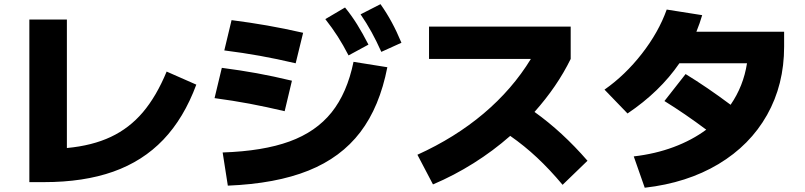

<svg xmlns="http://www.w3.org/2000/svg" viewBox="-20 -838 3790 904"><path d="M118.2 -746.1H294.9V-141.1Q414.6 -152.3 501.7 -193.4Q588.9 -234.4 652.6 -309.3Q716.3 -384.3 764.6 -501L904.3 -439.5Q845.7 -281.7 749 -180.4Q652.3 -79.1 513.2 -29.8Q374 19.5 187.5 19.5H118.2Z M1644.5 -546.9 1803.7 -521.5Q1767.6 -335.4 1676.5 -215.8Q1585.4 -96.2 1432.1 -34.7Q1278.8 26.9 1052.7 36.1L1028.3 -120.1Q1218.3 -126.5 1343 -171.9Q1467.8 -217.3 1541 -308.6Q1614.3 -399.9 1644.5 -546.9ZM990.2 -376 1024.4 -518.6Q1111.3 -507.3 1189.2 -493.2Q1267.1 -479 1354.5 -458L1320.3 -314.5Q1231.4 -335.4 1154.3 -349.9Q1077.1 -364.3 990.2 -376ZM1036.1 -600.6 1070.3 -743.2Q1158.2 -731.9 1237.8 -718Q1317.4 -704.1 1407.2 -683.6L1372.1 -540Q1282.7 -561 1203.6 -575.2Q1124.5 -589.4 1036.1 -600.6ZM1511.7 -748 1604.5 -802.7Q1635.3 -765.1 1661.4 -723.1Q1687.5 -681.2 1714.8 -627.9L1621.1 -577.1Q1596.2 -625.5 1570.1 -666.3Q1543.9 -707 1511.7 -748ZM1677.7 -770.5 1771.5 -818.4Q1800.8 -776.9 1824.2 -733.6Q1847.7 -690.4 1870.1 -636.7L1775.4 -593.8Q1752.9 -644 1729.7 -686.3Q1706.5 -728.5 1677.7 -770.5Z M2479.5 -560.5H2000V-712.9H2667V-560.5Q2603.5 -430.7 2496.6 -311Q2627.9 -217.3 2746.1 -81.1L2628.9 32.2Q2567.9 -40.5 2508.3 -96.2Q2448.7 -151.9 2382.3 -198.2Q2301.8 -127.4 2209.7 -69.6Q2117.7 -11.7 2018.6 30.3L1945.3 -109.4Q2122.1 -189.5 2257.1 -303.5Q2392.1 -417.5 2479.5 -560.5Z M3305.2 -227.5Q3206.1 -301.8 3108.4 -362.3L3208 -489.3Q3310.1 -426.8 3419.9 -344.7Q3480.5 -432.6 3497.1 -540H3178.7Q3086.9 -406.2 2934.6 -303.7L2826.2 -416Q2923.3 -483.9 3002.2 -585.2Q3081.1 -686.5 3119.1 -793L3286.1 -766.6Q3275.4 -729.5 3258.8 -688.5H3671.9V-618.2Q3671.9 -439.5 3591.6 -296.9Q3511.2 -154.3 3362.8 -65.4Q3214.4 23.4 3015.6 45.9L2963.9 -101.6Q3064.9 -113.3 3151.4 -145.5Q3237.8 -177.7 3305.2 -227.5Z"/></svg>

Font: Pretendard JP Black
Style: Regular
Weight: 900
Designer: Base glyphs from Inter by Rasmus Andersson; Hangeul glyphs from Noto Sans CJK(Source Han Sans) by Jang Soo-young and Kan
Foundry: Kil Hyung-jin
Version: Version 1.309